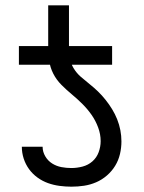

<svg xmlns="http://www.w3.org/2000/svg" viewBox="-20 -693 540 721"><path d="M51 -450V-520H161V-673H239V-520H401V-450ZM248 8Q226 8 203.5 5Q181 2 160 -5.5Q139 -13 120.5 -26.5Q102 -40 89 -58Q76 -76 69 -97.5Q62 -119 62 -142H140Q140 -123 150 -106Q160 -89 176 -79Q192 -69 210.5 -65.5Q229 -62 248 -62Q269 -62 290 -67.5Q311 -73 327 -87Q343 -101 350.5 -121.5Q358 -142 358 -163Q358 -189 348.5 -214.5Q339 -240 324 -261.5Q309 -283 290 -302Q271 -321 250.5 -338Q230 -355 211 -374Q192 -393 180 -416.5Q168 -440 164.5 -466.5Q161 -493 161 -520H239Q239 -499 242 -477.5Q245 -456 256 -437.5Q267 -419 283 -405Q299 -391 316 -377.5Q333 -364 348 -349.5Q363 -335 376.5 -318Q390 -301 401 -283Q412 -265 420 -245Q428 -225 432 -204Q436 -183 436 -162Q436 -138 430.5 -114.5Q425 -91 412.5 -70.5Q400 -50 381.5 -34Q363 -18 341 -8.5Q319 1 295.5 4.5Q272 8 248 8Z"/></svg>

Font: Zed Sans
Style: Regular
Weight: 400
Designer: Belleve Invis
Foundry: Belleve Invis
Version: Version 1.0.0; ttfautohint (v1.8.4)